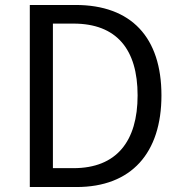

<svg xmlns="http://www.w3.org/2000/svg" viewBox="-20 -753 727 773"><path d="M100 0H288C509 0 630 -137 630 -369C630 -602 509 -733 284 -733H100ZM193 -76V-658H276C449 -658 534 -555 534 -369C534 -184 449 -76 276 -76Z"/></svg>

Font: Noto Sans CJK JP Regular
Style: Regular
Weight: 400
Designer: Ryoko NISHIZUKA (kana & ideographs); Paul D. Hunt (Latin, Greek & Cyrillic); Wenlong ZHANG (bopomofo); Sandoll Communica
Foundry: Adobe Systems Incorporated
Version: Version 1.001;PS 1.001;hotconv 1.0.78;makeotf.lib2.5.61930